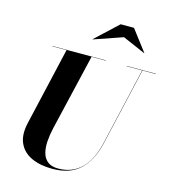

<svg xmlns="http://www.w3.org/2000/svg" viewBox="-142 -1112 1095 1238"><g transform="rotate(15 405.5 -493.0)"><path d="M551 -924.5 360 -858.5 358.5 -859.5 508.5 -999.5H597.5L704 -859.5L703 -858.5ZM120 -750H477V-748H381.5L262 -240Q251 -193 248 -149.5Q245 -106 254.2 -71.5Q263.5 -37 288.8 -16.8Q314 3.5 359.5 3.5Q452.5 3.5 513 -55.8Q573.5 -115 600 -230L719.5 -748H616V-750H811V-748H721.5L602 -230Q575 -112.5 508.2 -48.8Q441.5 15 323 15Q241.5 15 183.2 -12Q125 -39 100.5 -93.5Q76 -148 95 -230L214.5 -748H120Z"/></g></svg>

Font: Bodoni* 96
Style: Bold Italic
Weight: 700
Italic angle: -13°
Version: Version 2.2